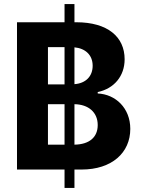

<svg xmlns="http://www.w3.org/2000/svg" viewBox="-20 -838 701 949"><path d="M299 91H348V0H383C533 0 624 -83 624 -201C624 -304 551 -372 463 -376V-383C544 -400 596 -462 596 -545C596 -656 512 -728 357 -728H348V-818H299V-728H64V0H299ZM217 -123V-323H299V-123ZM217 -421V-605H299V-421ZM348 -123V-323C417 -322 463 -283 463 -220C463 -160 422 -124 348 -123ZM348 -422V-604C402 -599 438 -566 438 -513C438 -461 404 -426 348 -422Z"/></svg>

Font: Wafeq
Style: Bold
Weight: 700
Designer: Rasmus Andersson & Azza Alameddine
Foundry: Google & TypeTogether
Version: Version 3.000;FEAKit 1.0